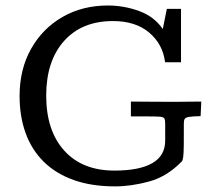

<svg xmlns="http://www.w3.org/2000/svg" viewBox="-20 -662 777 694"><path d="M396 11.7Q311 11.7 246.6 -11.2Q182.1 -34.2 138.4 -77.1Q94.7 -120.1 72.8 -180.4Q50.8 -240.7 50.8 -314.9Q50.8 -411.6 92.3 -485.4Q133.8 -559.1 205.8 -600.6Q277.8 -642.1 370.1 -642.1Q428.2 -642.1 482.9 -622.1Q537.6 -602.1 568.4 -557.1L583 -629.9H634.3V-437H576.7Q568.4 -502.9 519 -544.4Q469.7 -585.9 388.2 -585.9Q275.9 -585.9 211.4 -513.7Q147 -441.4 147 -316.4Q147 -189.9 212.2 -117.7Q277.3 -45.4 393.6 -45.4Q483.9 -45.4 530.5 -72.3Q577.1 -99.1 577.1 -153.8V-215.8Q577.1 -229 573.7 -234.1Q570.3 -239.3 557.4 -240.2Q544.4 -241.2 514.6 -241.2H453.1V-294.9Q484.9 -294.9 519.5 -294.4Q554.2 -293.9 606.9 -293.9Q626 -293.9 656.5 -294.4Q687 -294.9 707.5 -294.9Q707.5 -293.5 707 -281Q706.5 -268.6 705.8 -256.1Q705.1 -243.7 705.1 -242.2Q676.3 -241.7 663.3 -239.5Q650.4 -237.3 647.5 -231.9Q644.5 -226.6 644.5 -216.3Q644.5 -166 644.3 -137.2Q644 -108.4 642.3 -95Q640.6 -81.5 636.7 -78.1Q583.5 -23.4 518.8 -5.9Q454.1 11.7 396 11.7Z"/></svg>

Font: Kameron
Style: Regular
Weight: 400
Designer: Vernon Adams
Foundry: Vernon Adams
Version: Version 1.100